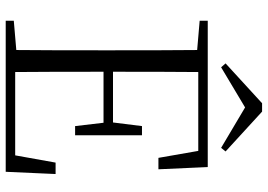

<svg xmlns="http://www.w3.org/2000/svg" viewBox="-156 -804 960 689"><g transform="rotate(90 324.5 -460.0)"><path d="M381 -920H351L208 -789L222 -773L366 -859L511 -773L524 -789ZM547 -548H588L580 -725H55V-696L160 -687C161 -590 161 -490 161 -390V-335C161 -235 161 -136 160 -38L55 -29V0H597L605 -179H564L538 -34H239C238 -132 238 -232 238 -351H421L433 -249H466V-489H433L420 -385H238C238 -494 238 -595 239 -691H522Z"/></g></svg>

Font: Noto Serif CJK HK Light
Style: Regular
Weight: 300
Designer: Ryoko NISHIZUKA 西塚涼子 (kana & ideographs); Frank Grießhammer (Latin, Greek & Cyrillic); Wenlong ZHANG 张文龙 (bopomofo); San
Foundry: Adobe
Version: Version 2.001;hotconv 1.1.0;makeotfexe 2.6.0